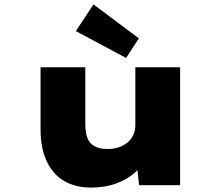

<svg xmlns="http://www.w3.org/2000/svg" viewBox="-20 -840 1012 871"><path d="M393 11Q322 11 271 -19Q220 -49 192 -108.5Q164 -168 164 -253V-535H367V-278Q367 -238 377 -213Q387 -188 410 -176Q433 -164 469 -164Q495 -164 517.5 -171.5Q540 -179 557.5 -193Q575 -207 584.5 -227.5Q594 -248 594 -273V-535H797V0H611L599 -108L637 -120Q626 -88 592.5 -57.5Q559 -27 508 -8Q457 11 393 11ZM552 -577 324 -699 404 -820 610 -666Z"/></svg>

Font: Lexend Tera Black
Style: Regular
Weight: 900
Version: Version 1.007